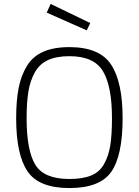

<svg xmlns="http://www.w3.org/2000/svg" viewBox="-20 -945 704 974"><path d="M332 -37Q399 -37 442 -54.5Q485 -72 508 -113Q531 -154 539.5 -207.5Q548 -261 548 -345Q548 -507 502.5 -583.5Q457 -660 332 -660Q266 -660 223 -640Q180 -620 156.5 -577.5Q133 -535 124 -480.5Q115 -426 115 -345Q115 -182 159 -109.5Q203 -37 332 -37ZM62 -345Q62 -435 74.5 -498.5Q87 -562 116.5 -610.5Q146 -659 199.5 -682.5Q253 -706 332 -706Q485 -706 543.5 -617.5Q602 -529 602 -345Q602 -156 544.5 -73.5Q487 9 332 9Q177 9 119.5 -76Q62 -161 62 -345ZM237 -925 438 -828 420 -791 217 -881Z"/></svg>

Font: TitilliumText
Style: Light
Weight: 300
Designer: Accademia di Belle Arti di Urbino and others
Foundry: Accademia di Belle Arti di Urbino and others.
Version: Version 60.001